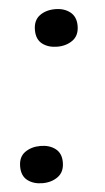

<svg xmlns="http://www.w3.org/2000/svg" viewBox="-52 -559 336 613"><g transform="rotate(-5 116.0 -253.0)"><path d="M145 -408Q116 -408 97 -422.5Q78 -437 78 -467Q78 -498 98 -513Q118 -528 148 -528Q177 -528 196 -513Q215 -498 215 -469Q215 -438 194.5 -423Q174 -408 145 -408ZM60 22Q31 22 12 7.5Q-7 -7 -7 -37Q-7 -68 13.5 -82.5Q34 -97 63 -97Q92 -97 111 -82.5Q130 -68 130 -39Q130 -8 109.5 7Q89 22 60 22Z"/></g></svg>

Font: Sansita Swashed Light
Style: Regular
Weight: 300
Designer: Pablo Cosgaya
Foundry: Omnibus-Type
Version: Version 1.003